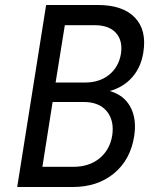

<svg xmlns="http://www.w3.org/2000/svg" viewBox="-20 -750 640 770"><path d="M49 0 165 -730H372Q472 -730 520.5 -680Q569 -630 555 -541Q546 -481 510.5 -440.5Q475 -400 420 -385Q477 -369 503 -321Q529 -273 518 -203Q503 -109 437 -54.5Q371 0 271 0ZM203 -419H321Q379 -419 417.5 -450Q456 -481 465 -534Q473 -587 445 -618Q417 -649 359 -649H240ZM150 -81H274Q337 -81 378.5 -114.5Q420 -148 430 -206Q439 -266 408.5 -303.5Q378 -341 315 -341H191Z"/></svg>

Font: NKDuy Mono
Style: Italic
Weight: 400
Italic angle: -9°
Monospace: yes
Designer: NKDuy
Foundry: NKDuy
Version: Version 2.251; ttfautohint (v1.8.4.7-5d5b)